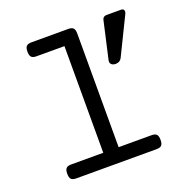

<svg xmlns="http://www.w3.org/2000/svg" viewBox="-117 -750 834 859"><g transform="rotate(-20 300.0 -320.5)"><path d="M255.4 -574.2H122.1Q105.5 -574.2 98.4 -581.5Q91.3 -588.9 91.3 -607.4Q91.3 -626 98.4 -633.3Q105.5 -640.6 122.1 -640.6H297.9Q314.5 -640.6 321.5 -633.3Q328.6 -626 328.6 -607.4V-66.4H485.4Q502 -66.4 509 -59.1Q516.1 -51.8 516.1 -33.2Q516.1 -14.6 509 -7.3Q502 0 485.4 0H102.5Q85.9 0 78.9 -7.3Q71.8 -14.6 71.8 -33.2Q71.8 -51.8 78.9 -59.1Q85.9 -66.4 102.5 -66.4H255.4ZM473.3 -438Q464.6 -421 444.1 -421Q430.7 -421 423.5 -428.3Q416.4 -435.7 419.6 -448.3L459.5 -624.9Q463.1 -640.7 480.1 -640.7H549.2Q559.1 -640.7 562.3 -633.4Q565.4 -626.1 560.3 -615.8Z"/></g></svg>

Font: Courier Prime
Style: Regular
Weight: 400
Designer: Alan Dague-Greene
Foundry: Quote-Unquote Apps
Version: Version 1.203